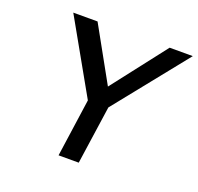

<svg xmlns="http://www.w3.org/2000/svg" viewBox="-123 -833 995 966"><g transform="rotate(20 375.0 -350.0)"><path d="M286 0 330 -310 110 -700H240L401 -410L626 -700H750L439 -312L394 0Z"/></g></svg>

Font: Lexend
Style: Italic
Weight: 400
Italic angle: -8.13011°
Designer: Bonnie Shaver-Troup, Thomas Jockin
Foundry: Lexend
Version: Version 1.007